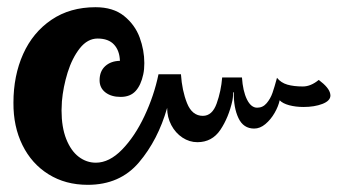

<svg xmlns="http://www.w3.org/2000/svg" viewBox="-20 -497 991 530"><path d="M17.1 -213.4Q17.1 -288.1 43.9 -347.9Q70.8 -407.7 122.1 -442.4Q173.3 -477.1 243.7 -477.1Q292.5 -477.1 322.5 -452.9Q352.5 -428.7 365.5 -393.6Q378.4 -358.4 378.4 -322.8Q378.4 -305.2 375.5 -292Q369.1 -261.7 354.2 -245.6Q339.4 -229.5 313 -229.5Q287.1 -229.5 271 -241.9Q254.9 -254.4 254.9 -275.4Q254.9 -300.3 270.5 -314.5Q286.1 -328.6 311 -329.1Q310.1 -357.4 294.7 -374Q279.3 -390.6 249.5 -390.6Q221.7 -390.6 200.4 -363.8Q179.2 -336.9 166.7 -296.9Q154.3 -256.8 150.9 -217.3Q149.9 -199.7 149.9 -192.4Q149.9 -146 162.8 -113.3Q175.8 -80.6 197.3 -64.2Q218.8 -47.9 244.6 -47.9Q281.7 -47.9 316.9 -84Q352.1 -120.1 378.7 -176.5Q405.3 -232.9 417.5 -292H479.5Q482.4 -247.1 496.3 -212.2Q510.3 -177.2 540 -177.2Q565.9 -177.2 578.1 -211.4Q590.3 -245.6 593.3 -283.2H647.9Q650.4 -245.6 661.6 -222.7Q672.9 -199.7 689.9 -199.7Q705.6 -199.7 716.1 -212.2Q726.6 -224.6 732.2 -240.7Q737.8 -256.8 744.6 -282.2Q755.4 -268.6 773.2 -263.4Q791 -258.3 815.9 -258.3Q837.9 -258.3 859.9 -276.4Q888.7 -254.9 891.6 -237.8Q892.1 -236.3 892.1 -233.4Q892.1 -218.8 870.1 -210.2Q848.1 -201.7 817.9 -201.7Q796.4 -201.7 778.3 -206.5Q760.3 -211.4 752 -220.2Q748.5 -203.6 738 -185.3Q727.5 -167 712.6 -154.5Q697.8 -142.1 681.6 -142.1Q651.9 -142.1 638.2 -171.1Q624.5 -200.2 625.5 -242.2H623.5Q623.5 -239.3 623.3 -233.4Q623 -227.5 621.6 -219.7Q611.3 -172.9 588.4 -138.7Q565.4 -104.5 524.9 -104.5Q502.9 -104.5 483.6 -117.2Q464.4 -129.9 452.9 -151.6Q441.4 -173.3 441.4 -199.2Q416 -110.4 363.5 -48.6Q311 13.2 222.2 13.2Q160.6 13.2 114 -15.9Q67.4 -44.9 42 -96.4Q16.6 -147.9 17.1 -213.4Z"/></svg>

Font: Pattaya
Style: Regular
Weight: 400
Designer: Pablo Impallari / Thai characters Designed by Thanarat Vachiruckul and Suppakit Chalermlarp
Foundry: Pablo Impallari
Version: Version 2.000